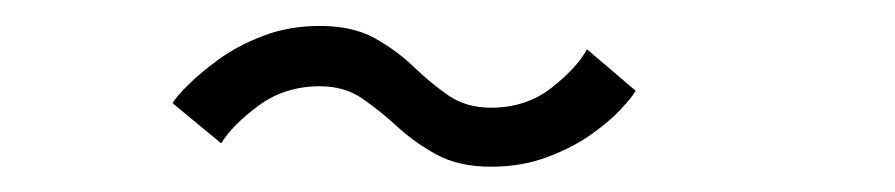

<svg xmlns="http://www.w3.org/2000/svg" viewBox="-20 -461 690 148"><path d="M358.5 -332.5Q333.5 -332.5 316.2 -342Q299 -351.5 285.8 -363.8Q272.5 -376 259 -385.2Q245.5 -394.5 226.5 -394.5Q199.5 -394.5 179.2 -379.5Q159 -364.5 150.5 -350.5L113 -381.5Q115.5 -386 125 -395.5Q134.5 -405 149 -415.5Q163.5 -426 183.2 -433.5Q203 -441 226.5 -441Q252 -441 269 -431.5Q286 -422 299.2 -409.2Q312.5 -396.5 326 -387.2Q339.5 -378 358.5 -378Q385.5 -378 405 -393.2Q424.5 -408.5 432.5 -423L470 -391Q467.5 -386.5 458.8 -377Q450 -367.5 435.5 -357.2Q421 -347 401.5 -339.8Q382 -332.5 358.5 -332.5Z"/></svg>

Font: Trispace Thin ExtraLight
Style: Regular
Weight: 250
Version: Version 1.210